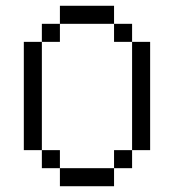

<svg xmlns="http://www.w3.org/2000/svg" viewBox="-20 -645 602 665"><path d="M62.5 -500V-125H125V-500ZM125 -62.5H187.5V-125H125ZM125 -500H187.5V-562.5H125ZM187.5 0H375V-62.5H187.5ZM187.5 -562.5H375V-625H187.5ZM375 -62.5H437.5V-125H375ZM375 -500H437.5V-562.5H375ZM437.5 -125H500V-500H437.5Z"/></svg>

Font: ChillMoonMono
Style: Regular
Weight: 400
Designer: Warren2060
Foundry: ChillType
Version: Version 1.000;Glyphs 3.1.1 (3135)